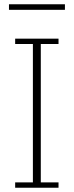

<svg xmlns="http://www.w3.org/2000/svg" viewBox="-20 -879 345 899"><path d="M51 -25H134V-673H51V-698H254V-673H171V-25H254V0H51ZM22 -859H284V-833H22Z"/></svg>

Font: IBM Plex Serif ExtraLight
Style: Regular
Weight: 200
Designer: Mike Abbink, Paul van der Laan, Pieter van Rosmalen
Foundry: Bold Monday
Version: Version 2.5